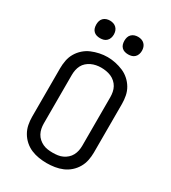

<svg xmlns="http://www.w3.org/2000/svg" viewBox="-226 -1061 1052 1183"><g transform="rotate(30 300.0 -470.0)"><path d="M300 8Q272 8 243.5 3.5Q215 -1 189 -12Q163 -23 141.5 -42Q120 -61 105.5 -86Q91 -111 85.5 -139Q80 -167 80 -195V-540Q80 -568 85.5 -596.5Q91 -625 105.5 -649.5Q120 -674 141.5 -693Q163 -712 189 -723Q215 -734 243.5 -740Q272 -746 300 -746Q328 -746 356.5 -740Q385 -734 411 -723Q437 -712 458.5 -693Q480 -674 494.5 -649.5Q509 -625 514.5 -596.5Q520 -568 520 -540V-195Q520 -167 514.5 -139Q509 -111 494.5 -86Q480 -61 458.5 -42Q437 -23 411 -12Q385 -1 356.5 3.5Q328 8 300 8ZM300 -66Q318 -66 336 -68.5Q354 -71 370 -78.5Q386 -86 399.5 -98Q413 -110 421.5 -126Q430 -142 433.5 -159.5Q437 -177 437 -195V-540Q437 -558 433.5 -576Q430 -594 421.5 -609.5Q413 -625 399 -637.5Q385 -650 368.5 -657Q352 -664 334 -667Q316 -670 298 -670Q280 -670 262.5 -666.5Q245 -663 229 -655.5Q213 -648 199.5 -636Q186 -624 178 -608.5Q170 -593 166.5 -575.5Q163 -558 163 -540V-195Q163 -177 166.5 -159.5Q170 -142 178.5 -126Q187 -110 200.5 -98Q214 -86 230 -78.5Q246 -71 264 -68.5Q282 -66 300 -66ZM400 -823Q387 -823 375 -826.5Q363 -830 354 -839Q345 -848 341.5 -860Q338 -872 338 -885Q338 -898 341.5 -910Q345 -922 354 -931Q363 -940 375 -944Q387 -948 400 -948Q413 -948 425 -944Q437 -940 446 -931Q455 -922 459 -910Q463 -898 463 -885Q463 -872 459 -860Q455 -848 446 -839Q437 -830 425 -826.5Q413 -823 400 -823ZM200 -823Q187 -823 175 -826.5Q163 -830 154 -839Q145 -848 141.5 -860Q138 -872 138 -885Q138 -898 141.5 -910Q145 -922 154 -931Q163 -940 175 -944Q187 -948 200 -948Q213 -948 225 -944Q237 -940 246 -931Q255 -922 259 -910Q263 -898 263 -885Q263 -872 259 -860Q255 -848 246 -839Q237 -830 225 -826.5Q213 -823 200 -823Z"/></g></svg>

Font: Iosevka Custom Extended
Style: Regular
Weight: 400
Width: 7
Monospace: yes
Designer: Belleve Invis
Foundry: Belleve Invis
Version: Version 11.2.4; ttfautohint (v1.8.4)